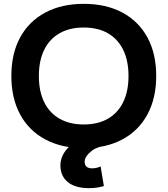

<svg xmlns="http://www.w3.org/2000/svg" viewBox="-20 -760 871 998"><path d="M443 218Q371 218 332.5 186.5Q294 155 294 99Q294 76 303.5 53Q313 30 333.5 8.5Q354 -13 384 -33L501 3Q475 10 457 24Q439 38 429.5 52.5Q420 67 420 80Q420 115 459 115Q482 115 503 105L520 207Q486 218 443 218ZM415 10Q300 10 215 -35.5Q130 -81 84.5 -165.5Q39 -250 39 -365Q39 -481 84.5 -565Q130 -649 215 -694.5Q300 -740 415 -740Q532 -740 616.5 -694.5Q701 -649 746.5 -565Q792 -481 792 -365Q792 -250 746.5 -165.5Q701 -81 616.5 -35.5Q532 10 415 10ZM415 -113Q489 -113 541 -143Q593 -173 620.5 -229.5Q648 -286 648 -365Q648 -444 620.5 -500.5Q593 -557 541 -587Q489 -617 415 -617Q342 -617 289.5 -587Q237 -557 209.5 -500.5Q182 -444 182 -365Q182 -286 209.5 -229.5Q237 -173 289.5 -143Q342 -113 415 -113Z"/></svg>

Font: M PLUS 1
Style: Bold
Weight: 700
Designer: Coji Morishita
Foundry: UNDERFOREST DESIGN
Version: Version 1.001